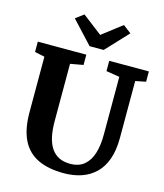

<svg xmlns="http://www.w3.org/2000/svg" viewBox="-140 -1086 1024 1198"><g transform="rotate(15 372.0 -487.0)"><path d="M386 8Q284.5 8 217 -24.8Q149.5 -57.5 115.5 -126.5Q81.5 -195.5 81.5 -304.5V-663L17.5 -676.5V-743H331V-676.5L247.5 -661.5V-291Q247.5 -233.5 257.2 -190Q267 -146.5 287.2 -117.2Q307.5 -88 337.8 -73.5Q368 -59 409 -59Q464.5 -59 499 -87.8Q533.5 -116.5 549.5 -168Q565.5 -219.5 565.5 -288V-662.5L479 -676.5V-743H735V-676.5L668 -663V-296.5Q668 -215 647.2 -157.2Q626.5 -99.5 588.2 -63Q550 -26.5 498.5 -9.2Q447 8 386 8ZM337 -799.5 203 -943.5 255 -982.5 382.5 -884.5 510 -982.5 562 -942.5 428 -799.5Z"/></g></svg>

Font: Merriweather Light 18pt ExtraBold
Style: Regular
Weight: 800
Version: Version 2.100